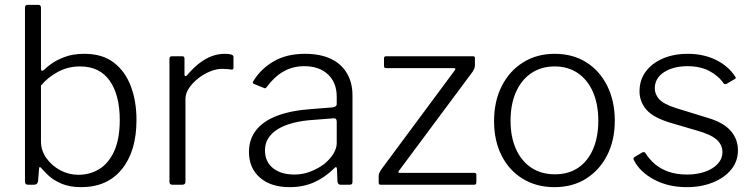

<svg xmlns="http://www.w3.org/2000/svg" viewBox="-20 -762 3113 792"><path d="M96 0Q89 0 86 -3.5Q83 -7 83 -15V-730Q83 -742 94 -742H139Q149 -742 149 -729V-481Q149 -471 152.5 -470Q156 -469 163 -475Q170 -483 190.5 -498Q211 -513 245.5 -526.5Q280 -540 328 -540Q403 -540 450 -503.5Q497 -467 520 -405.5Q543 -344 543 -267Q543 -139 483 -64.5Q423 10 315 10Q267 10 233.5 -4.5Q200 -19 180 -38Q160 -57 151 -68Q147 -73 144 -72.5Q141 -72 141 -65L137 -15Q135 0 120 0ZM149 -178Q149 -141 171.5 -109.5Q194 -78 229 -59.5Q264 -41 303 -41Q351 -41 389.5 -64.5Q428 -88 451 -138.5Q474 -189 474 -267Q474 -370 432.5 -429Q391 -488 310 -488Q260 -488 218 -465Q176 -442 149 -409Z M691 0Q685 0 682 -3Q679 -6 679 -12V-519Q679 -530 689 -530H732Q741 -530 741 -520V-454Q741 -449 744 -448Q747 -447 751 -451Q778 -483 804 -502.5Q830 -522 855.5 -531Q881 -540 907 -540Q943 -540 943 -528V-482Q943 -474 935 -475Q928 -476 918.5 -477Q909 -478 896 -478Q873 -478 847 -467.5Q821 -457 798 -439Q775 -421 760 -399Q745 -377 745 -354V-12Q745 0 732 0H691Z M1358 -67Q1319 -29 1274.5 -9.5Q1230 10 1175 10Q1097 10 1052 -29.5Q1007 -69 1007 -135Q1007 -187 1036 -224.5Q1065 -262 1122 -284Q1179 -306 1263 -312L1352 -319Q1360 -320 1364.5 -323.5Q1369 -327 1369 -334V-363Q1369 -421 1333 -455Q1297 -489 1235 -489Q1188 -489 1150 -467.5Q1112 -446 1081 -404Q1078 -400 1075.5 -398.5Q1073 -397 1069 -399L1027 -416Q1024 -418 1023 -420.5Q1022 -423 1026 -429Q1057 -479 1110 -509.5Q1163 -540 1238 -540Q1301 -540 1344.5 -519.5Q1388 -499 1411 -460Q1434 -421 1434 -368V-13Q1434 -5 1431 -2.5Q1428 0 1421 0H1384Q1379 0 1376 -3.5Q1373 -7 1372 -13L1370 -65Q1368 -79 1358 -67ZM1369 -259Q1369 -276 1355 -274L1280 -268Q1228 -265 1189.5 -255Q1151 -245 1125.5 -229Q1100 -213 1086.5 -191.5Q1073 -170 1073 -142Q1073 -95 1106 -68.5Q1139 -42 1195 -42Q1229 -42 1261 -54.5Q1293 -67 1318 -86Q1343 -107 1356 -129Q1369 -151 1369 -171V-259Z M1551 0Q1546 0 1544 -2Q1542 -4 1542 -10V-36Q1542 -43 1544.5 -48Q1547 -53 1552 -62L1856 -472Q1863 -481 1852 -481H1574Q1568 -481 1566 -483Q1564 -485 1564 -490V-521Q1564 -530 1572 -530H1932Q1939 -530 1939 -522V-493Q1939 -486 1937 -480.5Q1935 -475 1931 -468L1626 -58Q1619 -49 1629 -49H1936Q1945 -49 1945 -41V-10Q1945 -5 1943 -2.5Q1941 0 1934 0H1551Z M2267 10Q2193 10 2136.5 -24.5Q2080 -59 2049 -120.5Q2018 -182 2018 -262Q2018 -344 2049.5 -406.5Q2081 -469 2137.5 -504.5Q2194 -540 2268 -540Q2343 -540 2398.5 -505Q2454 -470 2485 -407.5Q2516 -345 2516 -264Q2516 -183 2484.5 -121.5Q2453 -60 2397.5 -25Q2342 10 2267 10ZM2269 -43Q2325 -43 2365 -70Q2405 -97 2426.5 -147Q2448 -197 2448 -264Q2448 -332 2426 -382.5Q2404 -433 2363.5 -460.5Q2323 -488 2268 -488Q2213 -488 2172 -460.5Q2131 -433 2108.5 -382.5Q2086 -332 2086 -264Q2086 -197 2108.5 -147Q2131 -97 2172 -70Q2213 -43 2269 -43Z M2965 -418Q2943 -450 2905.5 -469.5Q2868 -489 2816 -489Q2758 -489 2719.5 -464.5Q2681 -440 2681 -397Q2681 -374 2698.5 -353.5Q2716 -333 2769 -316L2899 -276Q2964 -257 2994 -222.5Q3024 -188 3024 -142Q3024 -97 2996.5 -63Q2969 -29 2921 -9.5Q2873 10 2813 10Q2737 10 2678.5 -21Q2620 -52 2595 -101Q2593 -105 2593 -108Q2593 -111 2597 -114L2629 -133Q2633 -135 2636.5 -134.5Q2640 -134 2642 -131Q2659 -104 2683 -84Q2707 -64 2739.5 -53Q2772 -42 2814 -42Q2855 -42 2888 -53.5Q2921 -65 2940.5 -86Q2960 -107 2960 -135Q2960 -165 2935.5 -186.5Q2911 -208 2853 -224L2751 -254Q2675 -276 2646.5 -309.5Q2618 -343 2618 -385Q2618 -432 2643.5 -466.5Q2669 -501 2714 -520.5Q2759 -540 2817 -540Q2882 -540 2933 -515Q2984 -490 3012 -447Q3015 -444 3015 -441Q3015 -438 3011 -436L2977 -416Q2974 -415 2971 -415Q2968 -415 2965 -418Z"/></svg>

Font: Libre Franklin Light
Style: Regular
Weight: 300
Designer: Pablo Impallari, Rodrigo Fuenzalida, Nhung Nguyen
Foundry: Impallari Type
Version: Version 3.000